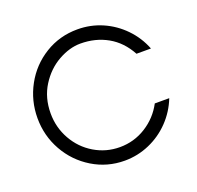

<svg xmlns="http://www.w3.org/2000/svg" viewBox="-123 -820 985 961"><g transform="rotate(-20 369.5 -339.5)"><path d="M45 -339Q45 -432 89 -512.5Q133 -593 211 -641Q289 -689 384 -689Q454 -689 516 -662Q578 -635 625.5 -586Q673 -537 698 -473H621Q582 -545 518 -581Q454 -617 374 -617Q316 -617 255.5 -583Q195 -549 155 -485.5Q115 -422 115 -339Q115 -264 151 -200Q187 -136 249 -99Q311 -62 384 -62Q460 -62 523.5 -102Q587 -142 622 -208H699Q674 -144 626.5 -94.5Q579 -45 516 -17.5Q453 10 384 10Q291 10 213 -37.5Q135 -85 90 -165Q45 -245 45 -339Z"/></g></svg>

Font: Teachers[wght]
Style: Regular
Weight: 400
Designer: Alfredo Marco Pradil & Chank Diesel
Version: Version 1.000;Glyphs 3.1.2 (3151)